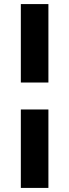

<svg xmlns="http://www.w3.org/2000/svg" viewBox="-20 -820 339 940"><path d="M217 -284V100H82V-284ZM82 -416V-800H217V-416Z"/></svg>

Font: Albert Sans
Style: Bold
Weight: 700
Designer: Andreas Rasmussen
Foundry: a.Foundry
Version: Version 1.025